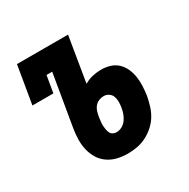

<svg xmlns="http://www.w3.org/2000/svg" viewBox="-126 -637 752 762"><g transform="rotate(-30 250.0 -256.0)"><path d="M251 8Q226 8 203 2.5Q180 -3 161 -16Q142 -29 130 -48.5Q118 -68 112.5 -91Q107 -114 107.5 -138Q108 -162 112 -187L152 -424H126L113 -347H17L46 -520H280L246 -314Q264 -325 284 -329.5Q304 -334 324 -334Q345 -334 364.5 -328Q384 -322 398.5 -308Q413 -294 421 -275.5Q429 -257 432 -237Q435 -217 434 -195.5Q433 -174 430 -153Q426 -132 419.5 -110.5Q413 -89 401.5 -70Q390 -51 372.5 -35.5Q355 -20 335 -10Q315 0 293.5 4Q272 8 251 8ZM253 -88Q267 -88 279.5 -95Q292 -102 300 -113.5Q308 -125 312.5 -138Q317 -151 319 -164Q321 -177 321 -189.5Q321 -202 317 -213Q313 -224 303 -231Q293 -238 280 -238Q270 -238 260 -234.5Q250 -231 242.5 -223.5Q235 -216 231 -206.5Q227 -197 225 -187L222 -171Q221 -162 220 -153.5Q219 -145 219.5 -136Q220 -127 221.5 -119Q223 -111 226.5 -103.5Q230 -96 237.5 -92Q245 -88 253 -88Z"/></g></svg>

Font: Iosevka Gothic
Style: Bold Italic
Weight: 700
Italic angle: -9°
Monospace: yes
Designer: Belleve Invis
Foundry: Belleve Invis
Version: Version 15.5.1; ttfautohint (v1.8.4)